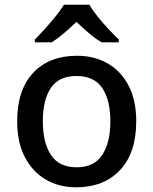

<svg xmlns="http://www.w3.org/2000/svg" viewBox="-20 -786 651 816"><path d="M559 -271Q559 -136 490 -63Q421 10 304 10Q231 10 174.5 -23Q118 -56 85.5 -118.5Q53 -181 53 -271Q53 -404 121 -476.5Q189 -549 307 -549Q381 -549 437.5 -516.5Q494 -484 526.5 -422Q559 -360 559 -271ZM162 -271Q162 -180 196.5 -127.5Q231 -75 306 -75Q380 -75 414.5 -127.5Q449 -180 449 -271Q449 -361 414.5 -412Q380 -463 305 -463Q230 -463 196 -412Q162 -361 162 -271ZM360 -766Q373 -743 395 -715.5Q417 -688 441.5 -662Q466 -636 485 -618V-606H412Q385 -622 358.5 -644.5Q332 -667 305 -693Q278 -667 252 -645Q226 -623 200 -606H128V-618Q147 -637 170.5 -663Q194 -689 216 -716Q238 -743 252 -766Z"/></svg>

Font: Noto Sans Myanmar UI Medium
Style: Regular
Weight: 500
Designer: Monotype Design Team
Foundry: Monotype Imaging Inc.
Version: Version 2.103; ttfautohint (v1.8.4.7-5d5b)